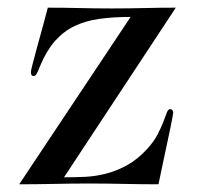

<svg xmlns="http://www.w3.org/2000/svg" viewBox="-20 -476 521 498"><path d="M146 -16.1Q172.4 -16.1 200 -17.3Q227.5 -18.6 255.1 -25.6Q282.7 -32.7 309.8 -47.6Q336.9 -62.5 361.8 -89.8Q378.9 -108.4 388.4 -126.7Q397.9 -145 403.6 -159.7Q409.2 -174.3 412.6 -183.6Q416 -192.9 420.9 -192.9Q429.2 -192.9 429.2 -183.1Q429.2 -181.2 427.2 -170.9Q425.3 -160.6 422.1 -145Q418.9 -129.4 414.8 -110.4Q410.6 -91.3 406.5 -71.3Q402.3 -51.3 398.2 -32.2Q394 -13.2 391.1 2Q345.7 2 301 1Q256.3 0 210.9 0Q165 0 120.1 1Q75.2 2 29.8 2L318.8 -432.1Q273.4 -432.1 237.3 -427Q201.2 -421.9 172.6 -408Q144 -394 122.6 -369.6Q101.1 -345.2 85 -307.1Q77.6 -289.1 74.7 -283.9Q71.8 -278.8 66.9 -278.8Q63 -278.8 61.5 -282Q60.1 -285.2 60.1 -289.1Q60.1 -293 65.2 -312.3Q70.3 -331.5 77.1 -356.9Q84 -382.3 91.6 -409.4Q99.1 -436.5 104 -456.1Q145.5 -456.1 187 -455.1Q228.5 -454.1 270 -454.1Q311.5 -454.1 353 -455.1Q394.5 -456.1 436 -456.1Z"/></svg>

Font: XB Zar
Style: Regular
Weight: 400
Designer: Behnam
Foundry: Irmug
Version: Version 8.005 2009